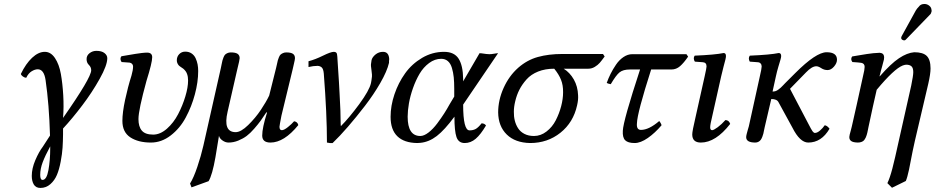

<svg xmlns="http://www.w3.org/2000/svg" viewBox="-20 -700 4659 956"><path d="M180.2 170.9Q180.2 195.8 191.9 195.8Q212.4 195.8 221.2 146.7Q230 97.7 230 38.1V28.8Q205.1 74.7 192.6 107.7Q180.2 140.6 180.2 170.9ZM138.2 175.8Q138.2 138.7 156 97.2Q173.8 55.7 192.9 30.8L229 -24.9Q224.6 -180.2 207 -300.8Q199.2 -355 168 -355Q153.8 -355 137.5 -345Q121.1 -335 110.8 -313Q102.5 -313 94 -319.1Q85.4 -325.2 84 -332Q108.4 -382.8 139.9 -412.4Q171.4 -441.9 203.1 -441.9Q232.9 -441.9 253.7 -410.9Q274.4 -379.9 283 -332Q291.5 -284.2 294.9 -225.8Q298.3 -167.5 293.9 -112.8Q434.1 -313 434.1 -350.1Q434.1 -365.7 422.6 -376.7Q411.1 -387.7 411.1 -405.8Q411.1 -423.8 426 -435.3Q440.9 -446.8 460 -446.8Q486.3 -446.8 500.2 -435.8Q514.2 -424.8 514.2 -410.2Q514.2 -375 476.3 -307.4Q438.5 -239.7 389.6 -175.3Q340.8 -110.8 293.9 -60.1V-30.8Q293.5 4.4 291.5 35.2Q289.6 65.9 282.2 104.7Q274.9 143.6 263.4 170.9Q252 198.2 230.7 217Q209.5 235.8 181.2 235.8Q158.7 235.8 148.4 218.8Q138.2 201.7 138.2 175.8Z M966.8 -346.2Q966.8 -291.5 950.4 -230.5Q934.1 -169.4 905 -115.2Q876 -61 830.1 -25.6Q784.2 9.8 731.4 9.8Q668.5 9.8 628.9 -16.1Q589.4 -42 589.4 -98.1Q589.4 -139.6 603 -203.4Q616.7 -267.1 634.8 -324.2Q642.6 -351.6 642.6 -369.1Q642.6 -376 638.2 -381.3Q633.8 -386.7 625.5 -388.2Q610.4 -389.6 585.4 -391.1Q574.7 -407.2 584.5 -419.9Q595.2 -421.9 617.4 -425.5Q639.6 -429.2 653.8 -431.6Q668 -434.1 684.8 -436Q701.7 -438 712.4 -438Q737.8 -438 737.8 -415Q737.8 -387.7 709.5 -297.9Q669.4 -152.3 669.4 -106.9Q669.4 -69.3 686.3 -49.6Q703.1 -29.8 742.7 -29.8Q777.8 -29.8 811.3 -59.3Q844.7 -88.9 866.9 -131.6Q889.2 -174.3 902.8 -219.7Q916.5 -265.1 916.5 -298.8Q916.5 -317.9 911.6 -331.1Q907.2 -345.2 892.6 -357.9Q890.1 -359.9 881.6 -365.5Q873 -371.1 869.6 -375Q860.4 -386.2 860.4 -399.9Q860.4 -418 872.3 -430.4Q884.3 -442.9 902.3 -442.9Q920.9 -442.9 934.1 -433.8Q947.3 -424.8 954.1 -409.9Q960.9 -395 963.9 -379.4Q966.8 -363.8 966.8 -346.2Z M992.7 24.9 1079.6 -360.8Q1080.6 -366.2 1083.5 -379.9Q1086.4 -393.6 1087.6 -398.9Q1088.9 -404.3 1092.8 -414.1Q1096.7 -423.8 1100.8 -428Q1105 -432.1 1112.3 -435.5Q1119.6 -439 1129.4 -439Q1152.8 -439 1163.1 -431.9Q1173.3 -424.8 1173.3 -410.2Q1173.3 -405.8 1170.4 -392.6Q1167.5 -379.4 1163.3 -362.5Q1159.2 -345.7 1158.7 -342.8L1113.3 -144Q1089.4 -42 1153.3 -42Q1179.7 -42 1215.8 -77.4Q1252 -112.8 1278.6 -152.6Q1305.2 -192.4 1320.3 -224.1L1354.5 -360.8Q1356 -365.7 1358.9 -379.9Q1361.8 -394 1363.3 -399.4Q1364.7 -404.8 1368.7 -414.6Q1372.6 -424.3 1377 -428.2Q1381.3 -432.1 1388.7 -435.5Q1396 -439 1405.3 -439Q1428.2 -439 1438.5 -432.1Q1448.7 -425.3 1448.7 -410.2Q1448.7 -403.8 1443.6 -382.8Q1438.5 -361.8 1437.5 -356L1381.3 -124Q1371.6 -74.2 1371.6 -68.8Q1371.6 -51.8 1383.3 -51.8Q1394.5 -51.8 1413.8 -67.4Q1433.1 -83 1444.3 -96.2Q1461.4 -93.8 1465.3 -77.1Q1394.5 9.8 1326.7 9.8Q1285.6 9.8 1285.6 -24.9Q1285.6 -64 1309.6 -139.2L1306.6 -141.1Q1289.6 -115.2 1277.6 -98.6Q1265.6 -82 1245.8 -59.3Q1226.1 -36.6 1208.3 -23.2Q1190.4 -9.8 1166.5 0Q1142.6 9.8 1117.7 9.8Q1102.5 9.8 1087.9 -0.5Q1073.2 -10.7 1070.3 -23.9L1052.7 83Q1037.1 171.9 1018.6 202.1L933.6 232.9L926.3 213.9Q944.3 185.1 962.6 130.6Q981 76.2 992.7 24.9Z M1592.3 -333Q1590.3 -355.5 1582.8 -363.3Q1575.2 -371.1 1562 -372.1Q1540 -372.1 1516.1 -366.2V-395Q1549.8 -403.8 1588.4 -422.9Q1627 -441.9 1642.1 -441.9Q1656.7 -441.9 1658.2 -429.2Q1660.2 -415.5 1660.2 -407.2Q1669.9 -262.7 1670.9 -231.9Q1676.3 -142.6 1676.3 -82Q1677.2 -78.1 1677.2 -71.8Q1718.3 -112.8 1768.6 -181.2Q1818.8 -249.5 1827.1 -286.1Q1829.6 -297.4 1832 -318.8V-329.1Q1831.5 -337.9 1829.6 -350.8Q1827.6 -363.8 1827.1 -371.1V-379.9Q1828.1 -387.2 1830.1 -400.9Q1834 -416 1850.1 -429Q1866.2 -441.9 1887.2 -441.9Q1916 -441.9 1918 -405.8Q1918 -398.9 1917 -396V-387.2Q1907.2 -345.2 1873.8 -287.1Q1840.3 -229 1797.1 -172.9Q1753.9 -116.7 1712.2 -68.6Q1670.4 -20.5 1636.2 12.2H1622.1Q1617.7 12.2 1607.9 9.8Q1607.9 -132.3 1592.3 -333Z M2217.8 -179.2 2241.7 -219.2V-257.8Q2241.7 -290.5 2239.3 -314.9Q2236.8 -339.4 2230.2 -361.6Q2223.6 -383.8 2210.2 -395.5Q2196.8 -407.2 2176.8 -407.2Q2145 -407.2 2116.7 -386.2Q2088.4 -365.2 2069.3 -333Q2050.3 -300.8 2036.4 -261.5Q2022.5 -222.2 2016.1 -185.3Q2009.8 -148.4 2009.8 -119.1Q2009.8 -22.9 2072.8 -22.9Q2091.3 -22.9 2113.8 -40.3Q2136.2 -57.6 2157 -85.4Q2177.7 -113.3 2191.9 -135.5Q2206.1 -157.7 2217.8 -179.2ZM2190.9 -441.9Q2241.7 -441.9 2263.4 -408Q2285.2 -374 2286.1 -307.1V-294.9L2367.7 -435.1Q2375.5 -435.1 2387.5 -433.1Q2399.4 -431.2 2400.9 -431.2L2416 -430.2Q2423.8 -429.7 2439 -432.4Q2454.1 -435.1 2460 -435.1L2286.1 -179.2Q2286.1 -50.8 2317.9 -50.8Q2335.9 -50.8 2348.6 -57.9Q2361.3 -64.9 2377.9 -85.9Q2392.1 -85.9 2399.9 -75.2Q2373.5 -30.3 2348.6 -9Q2323.7 12.2 2293.9 12.2Q2263.2 12.2 2252.9 -17.6Q2242.7 -47.4 2242.7 -119.1Q2193.8 -52.7 2154.8 -22.7Q2115.7 7.3 2072.8 11.2Q2066.9 12.2 2057.1 12.2Q1992.2 11.2 1958.5 -21.5Q1924.8 -54.2 1924.8 -118.2Q1924.8 -173.3 1944.1 -230.5Q1963.4 -287.6 1997.1 -334.7Q2030.8 -381.8 2081.8 -411.9Q2132.8 -441.9 2190.9 -441.9Z M2638.7 -22.9Q2672.4 -22.9 2701.2 -45.2Q2730 -67.4 2747.3 -101.1Q2764.6 -134.8 2774.2 -171.4Q2783.7 -208 2783.7 -240.2Q2784.2 -275.9 2773.4 -302.7Q2762.7 -329.6 2739.7 -357.9Q2694.8 -357.9 2659.4 -343.8Q2624 -329.6 2601.8 -304.7Q2579.6 -279.8 2566.2 -253.4Q2552.7 -227.1 2545.4 -195.8Q2538.6 -168 2538.6 -144Q2538.1 -120.6 2543.2 -99.9Q2548.3 -79.1 2559.6 -61.5Q2570.8 -43.9 2591.1 -33.4Q2611.3 -22.9 2638.7 -22.9ZM2909.7 -357.9H2786.6Q2817.4 -338.9 2837.2 -304.2Q2856.9 -269.5 2858.4 -225.1Q2859.9 -203.1 2853.5 -175.8Q2835 -90.8 2770.8 -39.3Q2706.5 12.2 2619.6 12.2Q2544.9 10.7 2503.2 -30.3Q2461.4 -71.3 2460.4 -140.1Q2460.4 -201.7 2487.5 -262Q2514.6 -322.3 2560.5 -362.8Q2604.5 -401.4 2658.2 -416.3Q2711.9 -431.2 2779.8 -431.2H2982.4L2990.7 -418.9Q2975.6 -397.9 2966.1 -387Q2956.5 -376 2941.4 -366.9Q2926.3 -357.9 2909.7 -357.9Z M3167 -354H3116.2Q3082.5 -354 3064.9 -339.8Q3047.4 -325.7 3021 -280.8Q3005.9 -283.7 3001 -287.1Q3009.3 -310.5 3020.3 -332.5Q3031.2 -354.5 3047.1 -377.9Q3063 -401.4 3084.2 -415.8Q3105.5 -430.2 3127.9 -430.2H3397.9L3406.2 -418Q3384.8 -386.7 3366 -370.4Q3347.2 -354 3323.2 -354H3222.2Q3152.8 -137.7 3151.4 -85.9Q3148.4 -53.2 3171.4 -53.2Q3210.9 -53.2 3262.2 -97.2Q3264.6 -95.7 3269 -88.1Q3273.4 -80.6 3273.9 -76.2Q3241.7 -38.1 3205.6 -12.9Q3169.4 12.2 3140.1 12.2Q3106.9 12.2 3093 -1.5Q3079.1 -15.1 3081.1 -48.8Q3083 -98.1 3167 -354Z M3570.8 -319.8 3526.9 -124Q3516.1 -80.1 3516.1 -65.9Q3516.1 -51.8 3525.9 -51.8Q3533.7 -51.8 3553.5 -66.4Q3573.2 -81.1 3591.8 -102.1Q3609.4 -102.1 3615.7 -83Q3543.5 9.8 3469.7 9.8Q3426.8 9.8 3426.8 -30.8Q3426.8 -46.9 3442.9 -115.2L3488.8 -320.8Q3498 -361.8 3498 -369.1Q3498 -388.7 3480 -390.1L3439.9 -393.1Q3435.1 -399.9 3434.6 -408.2Q3434.1 -416.5 3439 -422.9Q3541 -427.2 3583 -436Q3594.7 -436 3594.7 -420.9Q3594.7 -414.6 3591.8 -402.8Q3588.9 -391.1 3582.5 -367.4Q3576.2 -343.8 3570.8 -319.8Z M3843.3 -319.8 3826.7 -244.1Q3834.5 -244.1 3841.6 -246.3Q3848.6 -248.5 3856.2 -254.4Q3863.8 -260.3 3867.4 -263.4Q3871.1 -266.6 3879.6 -275.6Q3888.2 -284.7 3889.6 -286.1L3939.5 -335.9Q4043.5 -439.9 4095.7 -439.9Q4147.5 -439.9 4147.5 -402.8Q4147.5 -385.7 4132.6 -368.4Q4117.7 -351.1 4100.6 -351.1Q4083.5 -351.1 4069.1 -360.6Q4054.7 -370.1 4044.4 -370.1Q4022.5 -370.1 3992.7 -338.9L3913.6 -257.8L4006.3 -81.1Q4019.5 -55.2 4025.6 -46.6Q4031.7 -38.1 4037.6 -38.1Q4049.3 -38.1 4063.2 -50.3Q4077.1 -62.5 4086.4 -76.2Q4098.1 -75.2 4110.4 -59.1Q4070.3 9.8 4004.4 9.8Q3962.9 9.8 3925.3 -64.9L3856.4 -190.9Q3848.6 -207 3820.3 -207L3787.6 -66.9Q3786.6 -62.5 3784.4 -51.8Q3782.2 -41 3780.8 -34.4Q3779.3 -27.8 3775.6 -18.6Q3772 -9.3 3767.8 -3.7Q3763.7 2 3756.6 5.9Q3749.5 9.8 3740.7 9.8Q3695.3 9.8 3695.3 -17.1Q3695.3 -22.5 3697.8 -32.7Q3700.2 -43 3703.9 -55.2Q3707.5 -67.4 3708.5 -70.8L3762.7 -316.9Q3772.5 -358.4 3772.5 -369.1Q3772.5 -377.9 3767.3 -383.8Q3762.2 -389.6 3753.4 -390.1L3713.4 -393.1Q3709 -399.9 3708.7 -408.2Q3708.5 -416.5 3713.4 -422.9Q3815.4 -427.2 3857.4 -436Q3869.6 -436 3869.6 -420.9Q3869.6 -414.6 3866 -402.6Q3862.3 -390.6 3855.5 -367.4Q3848.6 -344.2 3843.3 -319.8Z M4224.1 -391.1Q4213.4 -405.8 4223.1 -418.9Q4232.9 -420.4 4257.1 -424.6Q4281.2 -428.7 4295.7 -430.9Q4310.1 -433.1 4328.1 -435.1Q4346.2 -437 4357.4 -437H4361.3Q4380.9 -435.5 4382.3 -416Q4382.3 -408.7 4381.3 -403.8Q4379.9 -395.5 4372.6 -370.4Q4365.2 -345.2 4362.3 -331.1Q4361.3 -328.6 4360.4 -325Q4359.4 -321.3 4359.4 -320.8L4360.4 -319.8Q4415.5 -382.8 4456.1 -409.9Q4496.6 -437 4532.2 -439.9Q4575.7 -439.9 4594.5 -421.4Q4613.3 -402.8 4613.3 -358.9Q4613.3 -332.5 4602.1 -283.2L4535.2 2Q4529.3 26.9 4524.2 52.7Q4519 78.6 4513.9 105Q4508.8 131.3 4506.3 144Q4497.6 184.6 4490.2 201.2L4421.4 234.9L4398.4 211.9Q4410.6 187 4423.1 139.6Q4435.5 92.3 4455.1 2L4517.1 -273.9Q4527.3 -323.7 4527.3 -340.8Q4527.3 -361.8 4518.3 -369.9Q4509.3 -377.9 4492.2 -377.9Q4486.8 -377.9 4475.1 -374Q4432.1 -357.4 4345.2 -252.9Q4328.6 -182.1 4304.2 -66.9Q4303.7 -64 4301.5 -53.5Q4299.3 -43 4298.6 -39.6Q4297.9 -36.1 4295.4 -27.8Q4293 -19.5 4291 -15.9Q4289.1 -12.2 4285.9 -6.8Q4282.7 -1.5 4278.6 1.7Q4274.4 4.9 4269 6.8Q4261.7 9.8 4251 9.8Q4227.5 9.3 4217.8 2Q4208 -5.4 4209 -19Q4209 -22.5 4210.9 -30.3Q4212.9 -38.1 4216.3 -50.5Q4219.7 -63 4221.2 -69.8Q4226.6 -93.3 4245.4 -177Q4264.2 -260.7 4273.4 -304.2Q4275.4 -310.1 4277.3 -321.8Q4285.2 -353.5 4285.2 -367.2Q4285.2 -384.3 4268.1 -387.2Q4254.4 -389.2 4224.1 -391.1ZM4555.2 -667Q4564 -680.2 4583 -680.2Q4596.2 -680.2 4606.9 -671.6Q4617.7 -663.1 4618.2 -649.9Q4619.6 -645 4618.2 -642.1Q4616.2 -631.8 4610.4 -627L4494.1 -506.8Q4488.3 -499 4482.4 -499Q4477.1 -499 4472.2 -502.2Q4467.3 -505.4 4467.3 -509.8V-513.2Q4467.3 -513.7 4467.8 -515.1Q4468.3 -516.6 4468.3 -517.1Q4469.7 -521.5 4471.2 -522.9L4540 -647.9Q4545.4 -657.2 4555.2 -667Z"/></svg>

Font: Common Serif News
Style: Italic
Weight: 450
Italic angle: -12°
Designer: Philipp H. Poll, Khaled Hosny
Foundry: Stefan Peev, Context Ltd.
Version: Version 1.026